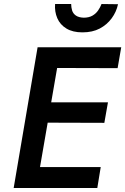

<svg xmlns="http://www.w3.org/2000/svg" viewBox="-20 -935 623 955"><path d="M119 0H464L481 -104H137ZM221 -597 565 -596 583 -700H239ZM175 -325 499 -324 517 -426H192ZM167 -700 48 0H161L282 -700ZM254 -915Q251 -877 265 -844.5Q279 -812 310.5 -793Q342 -774 390 -774Q440 -774 476 -793Q512 -812 535.5 -844Q559 -876 567 -914L485 -915Q479 -899 468 -883Q457 -867 439.5 -857Q422 -847 396 -847Q371 -848 357 -858Q343 -868 338.5 -883.5Q334 -899 334 -915Z"/></svg>

Font: Jost Medium
Style: Italic
Weight: 500
Italic angle: -5°
Version: Version 3.710